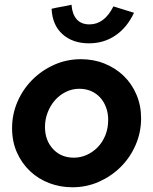

<svg xmlns="http://www.w3.org/2000/svg" viewBox="-20 -781 648 811"><path d="M31 0ZM31 -240Q31 -298 53.5 -350.5Q76 -403 115.5 -443Q155 -483 208 -507Q261 -531 322 -531Q376 -531 422.5 -512Q469 -493 503 -460Q537 -427 556.5 -381Q576 -335 576 -281Q576 -222 553 -169Q530 -116 490.5 -76.5Q451 -37 398.5 -13.5Q346 10 286 10Q234 10 188 -7.5Q142 -25 107 -58Q72 -91 51.5 -137Q31 -183 31 -240ZM292 -115Q320 -115 346 -126.5Q372 -138 392.5 -159Q413 -180 425 -209.5Q437 -239 437 -275Q437 -302 428.5 -326Q420 -350 404 -368Q388 -386 365.5 -396Q343 -406 315 -406Q285 -406 258.5 -393Q232 -380 212.5 -358Q193 -336 181.5 -306.5Q170 -277 170 -245Q170 -188 204 -151.5Q238 -115 292 -115ZM358 -678Q421 -678 459 -754L546 -727Q517 -665 468 -631.5Q419 -598 356 -598Q287 -598 244 -636.5Q201 -675 198 -744Q219 -749 240 -752.5Q261 -756 282 -761Q285 -721 304 -699.5Q323 -678 358 -678Z"/></svg>

Font: Rosa Sans
Style: Bold Italic
Weight: 700
Italic angle: -12°
Designer: Pentagram / MCKL
Foundry: Pentagram / MCKL
Version: Version 1.005;September 16, 2019;FontCreator 11.5.0.2425 64-